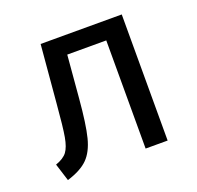

<svg xmlns="http://www.w3.org/2000/svg" viewBox="-101 -634 774 754"><g transform="rotate(-20 286.5 -257.5)"><path d="M481 -527V0H389V-452H226L211 -276Q202 -169 188.5 -116Q175 -63 146.5 -34.5Q118 -6 60 12L37 -61Q71 -73 85 -92Q99 -111 106 -150Q113 -189 121 -286L142 -527Z"/></g></svg>

Font: FiraGOUPP
Style: Medium
Weight: 400
Designer: bBox Type
Foundry: bBox Type GmbH
Version: Version 1.001